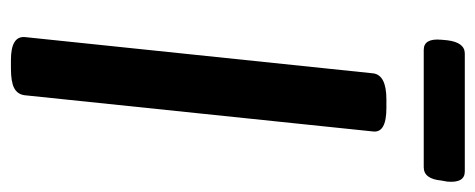

<svg xmlns="http://www.w3.org/2000/svg" viewBox="-286 -604 891 360"><g transform="rotate(90 160.0 -423.5)"><path d="M92 2Q47 2 49 -24L117 -677Q120 -702 166 -702H182Q229 -702 226 -677L158 -23Q156 -10 144.5 -4Q133 2 108 2ZM73 -772Q51 -772 54 -805L55 -816Q59 -849 80 -849H301Q323 -849 320 -816L318 -805Q315 -772 293 -772Z"/></g></svg>

Font: Asap Condensed Condensed Medium
Style: Italic
Weight: 500
Width: 3
Italic angle: -6°
Designer: Pablo Cosgaya
Foundry: Omnibus-Type
Version: Version 3.001; ttfautohint (v1.8.4.7-5d5b)